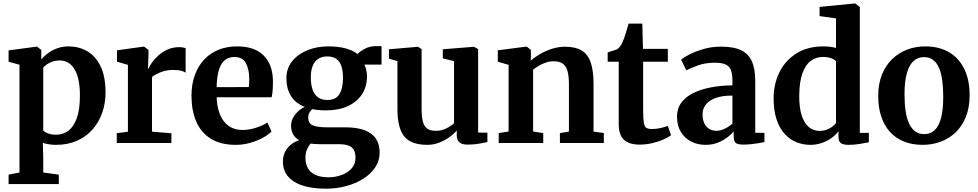

<svg xmlns="http://www.w3.org/2000/svg" viewBox="-20 -840 5745 1128"><path d="M30.5 241.5V186L94.5 173.5V-459.5L30.5 -477.5V-544L195.5 -566H198L222.5 -546.5V-490.5Q236.5 -508.5 260 -526.2Q283.5 -544 315 -555.8Q346.5 -567.5 383.5 -567.5Q442 -567.5 491.2 -539.8Q540.5 -512 570.2 -452Q600 -392 600 -295.5Q600 -234 580.8 -178.5Q561.5 -123 524.2 -80.2Q487 -37.5 432.8 -13.2Q378.5 11 308 11Q287.5 11 266 7.5Q244.5 4 231.5 -0.5L234 81V173.5L325.5 186V241.5ZM310.5 -48.5Q349 -48.5 380.5 -71.2Q412 -94 430.8 -144.8Q449.5 -195.5 449.5 -279.5Q449.5 -334 440.5 -373.2Q431.5 -412.5 415.2 -437.2Q399 -462 377.5 -473.5Q356 -485 331 -485Q309 -485 290 -478.8Q271 -472.5 256.8 -462.8Q242.5 -453 234 -443V-73.5Q241.5 -64 262.2 -56.2Q283 -48.5 310.5 -48.5Z M666 0V-57.5L731.5 -66V-459L667.5 -477.5V-544.5L823 -566H827L852.5 -546.5V-524L849.5 -436.5H852.5Q857 -449.5 871.2 -470.2Q885.5 -491 908.8 -512.5Q932 -534 963.2 -548.5Q994.5 -563 1032 -563Q1046 -563 1055.5 -561Q1065 -559 1070.5 -557V-413Q1061 -420 1043.8 -424.5Q1026.5 -429 997.5 -429Q966.5 -429 942.5 -422Q918.5 -415 901.2 -405.8Q884 -396.5 873 -388V-66.5L987 -57V0Z M1365.5 11Q1275 11 1217.2 -25.8Q1159.5 -62.5 1132.2 -127.5Q1105 -192.5 1105 -277Q1105 -345 1124.5 -398.8Q1144 -452.5 1179.5 -490.2Q1215 -528 1264.2 -547.8Q1313.5 -567.5 1373.5 -567.5Q1474.5 -567.5 1528 -515Q1581.5 -462.5 1583.5 -367Q1583.5 -334 1581.8 -310.2Q1580 -286.5 1576 -268.5H1253Q1254.5 -223.5 1265.2 -188Q1276 -152.5 1295.2 -127.5Q1314.5 -102.5 1342 -89.5Q1369.5 -76.5 1406 -76.5Q1446.5 -76.5 1487.5 -90.5Q1528.5 -104.5 1551 -120.5L1575 -67.5Q1559 -50 1526.8 -32Q1494.5 -14 1452.5 -1.5Q1410.5 11 1365.5 11ZM1252.5 -328 1442 -328.5Q1443 -338.5 1443.8 -349.8Q1444.5 -361 1444.5 -371.5Q1444.5 -431.5 1425.2 -468.2Q1406 -505 1357.5 -505Q1335.5 -505 1317.2 -496.8Q1299 -488.5 1284.8 -468.8Q1270.5 -449 1262.2 -414.8Q1254 -380.5 1252.5 -328Z M1895.5 268.5Q1834.5 268.5 1787.2 258Q1740 247.5 1707.8 227.2Q1675.5 207 1658.8 177.5Q1642 148 1642 109.5Q1642 77.5 1654.5 52.5Q1667 27.5 1688.8 10Q1710.5 -7.5 1737 -16.5Q1713 -30.5 1701.5 -52.2Q1690 -74 1690 -102Q1690 -124 1700.2 -145Q1710.5 -166 1728.8 -183.5Q1747 -201 1770.5 -212Q1714 -234.5 1688.2 -278Q1662.5 -321.5 1662.5 -379Q1662.5 -438 1696.5 -480.2Q1730.5 -522.5 1786.5 -545Q1842.5 -567.5 1907.5 -567.5Q1966.5 -567.5 2009.5 -556Q2052.5 -544.5 2081 -522.5Q2092.5 -536.5 2122.2 -552.8Q2152 -569 2188 -569H2221.5V-460.5H2120.5Q2125.5 -451.5 2128.8 -440.2Q2132 -429 2134 -416.8Q2136 -404.5 2136 -391.5Q2136 -331 2106.8 -286.2Q2077.5 -241.5 2023.5 -216.5Q1969.5 -191.5 1894 -191.5Q1872 -191.5 1852 -193.5Q1832 -195.5 1814.5 -199Q1803.5 -188.5 1797 -176.5Q1790.5 -164.5 1790.5 -149.5Q1790.5 -117 1815.5 -104.5Q1840.5 -92 1901 -92H2008.5Q2076 -92 2120.8 -75.5Q2165.5 -59 2188 -26.2Q2210.5 6.5 2210.5 55Q2210.5 103.5 2184.8 142.8Q2159 182 2114.2 210.2Q2069.5 238.5 2013.2 253.5Q1957 268.5 1895.5 268.5ZM1910.5 201.5Q1950 201.5 1986 188.5Q2022 175.5 2045.2 150Q2068.5 124.5 2068.5 86.5Q2068.5 59 2059.2 41.5Q2050 24 2028 15.5Q2006 7 1966 7H1853.5Q1840.5 7 1828.2 6Q1816 5 1805 3.5Q1792 18 1783.2 39Q1774.5 60 1774.5 88Q1774.5 123 1788.8 148.2Q1803 173.5 1833 187.5Q1863 201.5 1910.5 201.5ZM1903.5 -252.5Q1953 -252.5 1974 -286.8Q1995 -321 1995 -381.5Q1995 -425.5 1985 -453.5Q1975 -481.5 1954.2 -495Q1933.5 -508.5 1902.5 -508.5Q1872 -508.5 1850.5 -495Q1829 -481.5 1817.5 -454.2Q1806 -427 1806 -385Q1806 -344.5 1816 -314.8Q1826 -285 1847.5 -268.8Q1869 -252.5 1903.5 -252.5Z M2727 9.5Q2694 9.5 2678.8 -4Q2663.5 -17.5 2663.5 -45.5V-73.5Q2647 -53.5 2619.8 -34Q2592.5 -14.5 2559.5 -1.8Q2526.5 11 2491.5 11Q2396 11 2355.5 -38Q2315 -87 2315 -199.5V-481L2265 -495.5V-550.5L2434.5 -565H2436L2457 -551.5V-200Q2457 -153 2464.5 -125Q2472 -97 2490 -84.2Q2508 -71.5 2539.5 -71.5Q2565.5 -71.5 2586.2 -79Q2607 -86.5 2622.5 -96.8Q2638 -107 2647.5 -116V-481L2581.5 -497V-550.5L2762 -565H2765L2789 -551.5V-61L2843.5 -60.5V-5.5Q2825.5 -1.5 2795.5 4Q2765.5 9.5 2727 9.5Z M2968 -67.5V-459L2904.5 -477.5V-544.5L3071 -566H3075L3099 -546.5V-508L3098 -483.5Q3119.5 -503 3151.5 -521.8Q3183.5 -540.5 3221.8 -553Q3260 -565.5 3300.5 -565.5Q3361 -565.5 3397.5 -543.2Q3434 -521 3450.5 -473Q3467 -425 3467 -346.5V-67L3527.5 -58.5V0H3269.5V-58L3322.5 -67V-343.5Q3322.5 -392.5 3314.2 -422.2Q3306 -452 3286.2 -466Q3266.5 -480 3232 -480Q3208.5 -480 3186.2 -472.2Q3164 -464.5 3145 -453.2Q3126 -442 3112 -431V-67.5L3171.5 -58V0H2910V-58Z M3737.5 9.5Q3676 9.5 3645.5 -19Q3615 -47.5 3615 -111.5V-477.5H3550V-532Q3561.5 -536.5 3573.8 -539.8Q3586 -543 3596.2 -546.8Q3606.5 -550.5 3613 -556Q3619.5 -562 3624.2 -568.5Q3629 -575 3633.2 -583.2Q3637.5 -591.5 3641.5 -602.5Q3647 -615 3652.5 -632.8Q3658 -650.5 3663.5 -668.8Q3669 -687 3673 -701.5H3753.5L3757.5 -553H3903.5V-477.5H3758.5V-194.5Q3758.5 -142.5 3762.5 -118.8Q3766.5 -95 3778 -88.5Q3789.5 -82 3811.5 -82Q3836 -82 3862 -88Q3888 -94 3903.5 -100.5L3922.5 -45.5Q3905.5 -32.5 3876.2 -19.8Q3847 -7 3811 1.2Q3775 9.5 3737.5 9.5Z M4124.5 11Q4079.5 11 4041.5 -8Q4003.5 -27 3980.5 -64Q3957.5 -101 3957.5 -155Q3957.5 -202.5 3983 -237Q4008.5 -271.5 4053.5 -293.5Q4098.5 -315.5 4157.2 -326.8Q4216 -338 4283 -338.5V-365.5Q4283 -403.5 4274.8 -426.8Q4266.5 -450 4244 -460.8Q4221.5 -471.5 4179.5 -471.5Q4122 -471.5 4079 -455.2Q4036 -439 4012 -427L3981.5 -490Q3993.5 -500.5 4027.5 -518.5Q4061.5 -536.5 4110.5 -551.2Q4159.5 -566 4216.5 -566Q4292 -566 4335.8 -544Q4379.5 -522 4398.2 -477.8Q4417 -433.5 4417 -365V-60L4471 -59.5V-5.5Q4459.5 -2.5 4438.2 1Q4417 4.5 4392.8 7Q4368.5 9.5 4348.5 9.5Q4314.5 9.5 4302.5 -0.2Q4290.5 -10 4290.5 -41V-68Q4278.5 -53 4255 -34.5Q4231.5 -16 4198.8 -2.5Q4166 11 4124.5 11ZM4190 -71.5Q4211.5 -71.5 4237.8 -83.8Q4264 -96 4283 -114V-278.5Q4221 -278.5 4182.2 -263.5Q4143.5 -248.5 4125.5 -224Q4107.5 -199.5 4107.5 -169.5Q4107.5 -137.5 4118 -115.5Q4128.5 -93.5 4147 -82.5Q4165.5 -71.5 4190 -71.5Z M4741 11Q4697 11 4658 -5Q4619 -21 4589 -54.2Q4559 -87.5 4542 -139.5Q4525 -191.5 4525 -262.5Q4525 -345.5 4558.8 -414.8Q4592.5 -484 4658.2 -525.8Q4724 -567.5 4818.5 -567.5Q4839 -567.5 4857.8 -565Q4876.5 -562.5 4891.5 -558.5V-732L4795 -745.5V-799.5L5000 -819.5H5004.5L5031.5 -799V-59.5H5084.5V-4Q5063 0.5 5030 5.8Q4997 11 4965.5 11Q4936 11 4921 1.8Q4906 -7.5 4906 -40.5V-69Q4890 -47 4864.5 -28.8Q4839 -10.5 4807.2 0.2Q4775.5 11 4741 11ZM4794 -71Q4817.5 -71 4836.5 -78Q4855.5 -85 4869.5 -95.8Q4883.5 -106.5 4891.5 -117V-480Q4884.5 -490.5 4862.8 -498Q4841 -505.5 4815 -505.5Q4776 -505.5 4744.8 -483.5Q4713.5 -461.5 4695 -411.8Q4676.5 -362 4675.5 -279Q4675 -205 4690.8 -159Q4706.5 -113 4733.5 -92Q4760.5 -71 4794 -71Z M5139.5 -275Q5139.5 -348 5162 -403Q5184.5 -458 5223.2 -494.5Q5262 -531 5311.2 -549.2Q5360.5 -567.5 5414.5 -567.5Q5499 -567.5 5557.2 -532.2Q5615.5 -497 5646 -433Q5676.5 -369 5676.5 -281.5Q5676.5 -207 5654 -152Q5631.5 -97 5592.8 -60.8Q5554 -24.5 5504.5 -6.8Q5455 11 5401 11Q5338 11 5289.2 -9Q5240.5 -29 5207.2 -66.5Q5174 -104 5156.8 -156.8Q5139.5 -209.5 5139.5 -275ZM5410 -52Q5446.5 -52 5471.2 -75.5Q5496 -99 5508.8 -147.5Q5521.5 -196 5521.5 -271Q5521.5 -325.5 5515.5 -368.8Q5509.5 -412 5496.2 -442.2Q5483 -472.5 5461.2 -488.5Q5439.5 -504.5 5408.5 -504.5Q5372 -504.5 5346.5 -481Q5321 -457.5 5307.5 -409.2Q5294 -361 5294 -285.5Q5294 -231 5300.5 -187.5Q5307 -144 5321 -114Q5335 -84 5356.8 -68Q5378.5 -52 5410 -52Z"/></svg>

Font: Merriweather 24pt
Style: Bold
Weight: 700
Designer: Eben Sorkin
Foundry: Eben Sorkin
Version: Version 2.100